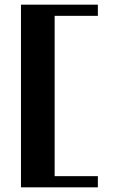

<svg xmlns="http://www.w3.org/2000/svg" viewBox="-20 -804 510 824"><path d="M70 -784H400V-736H214.5V-48H400V0H70Z"/></svg>

Font: Facade Sud
Style: Regular
Weight: 100
Designer: Éléonore Fines
Foundry: Velvetyne Type Foundry
Version: Version 1.001;Glyphs 3.2 (3202)